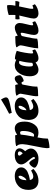

<svg xmlns="http://www.w3.org/2000/svg" viewBox="1338 -2084 971 3686"><g transform="rotate(-90 1823.0 -241.5)"><path d="M20 -181Q20 -305 95.5 -374Q171 -443 282 -443Q359 -443 405.5 -409.5Q452 -376 452 -320Q452 -279 427 -247Q402 -215 366 -198Q290 -164 234 -157L209 -154Q220 -88 275 -88Q299 -88 328 -98.5Q357 -109 374 -120L391 -130L423 -87Q423 -87 412 -76Q406 -70 383.5 -52.5Q361 -35 336.5 -22Q312 -9 274 1.5Q236 12 198 12Q113 12 66.5 -37.5Q20 -87 20 -181ZM275 -370Q250 -370 229 -331Q208 -292 205 -220Q234 -224 263 -267.5Q292 -311 292 -340.5Q292 -370 275 -370Z M814 -135Q814 -73 756.5 -30.5Q699 12 622 12Q545 12 495.5 -14Q446 -40 446 -63.5Q446 -87 476.5 -123.5Q507 -160 539 -166Q585 -141 622 -55Q651 -55 651 -74Q651 -88 643 -100Q635 -112 631 -119Q627 -126 617 -138.5Q607 -151 602 -157Q577 -187 557 -212Q509 -272 509 -317.5Q509 -363 538 -392Q588 -443 685 -443Q746 -443 782 -419.5Q818 -396 818 -349.5Q818 -303 763 -243Q814 -184 814 -135ZM721 -290Q735 -300 747 -318.5Q759 -337 759 -352Q759 -367 746 -375Q733 -383 715 -383Q697 -383 687.5 -374.5Q678 -366 678 -352Q678 -338 721 -290Z M829 224Q821 211 821 169Q821 127 859.5 -59Q898 -245 898 -292Q898 -339 889 -363.5Q880 -388 871 -395L862 -402L864 -417Q924 -436 1067 -436Q1075 -421 1080 -397Q1144 -443 1201 -443Q1258 -443 1294.5 -399.5Q1331 -356 1331 -252Q1331 -148 1276.5 -68Q1222 12 1117 12Q1071 12 1027 -6Q1004 107 1004 193Q932 219 829 224ZM1071 -72Q1098 -72 1117 -112Q1151 -182 1151 -282Q1151 -341 1122 -341Q1107 -341 1082 -330Q1076 -246 1042 -77Q1059 -72 1071 -72Z M1363 -177Q1363 -305 1438.5 -374Q1514 -443 1627 -443Q1702 -443 1748.5 -409.5Q1795 -376 1795 -321Q1795 -281 1770 -249Q1745 -217 1709 -200Q1637 -166 1577 -158L1552 -154Q1563 -88 1620 -88Q1642 -88 1670.5 -98.5Q1699 -109 1717 -120L1734 -130L1766 -87Q1766 -87 1755 -76Q1749 -70 1726.5 -52.5Q1704 -35 1679 -22Q1615 12 1536 12Q1457 12 1410 -37Q1363 -86 1363 -177ZM1635 -347Q1635 -370 1617 -370Q1593 -370 1572 -330.5Q1551 -291 1548 -220Q1577 -224 1606 -267.5Q1635 -311 1635 -347ZM1796 -614Q1796 -579 1759 -563Q1703 -537 1499 -501L1482 -551Q1605 -611 1756 -707Q1767 -692 1781.5 -660Q1796 -628 1796 -614Z M1829 6H1821Q1818 -8 1818 -37.5Q1818 -67 1842.5 -190.5Q1867 -314 1867 -330.5Q1867 -347 1858 -364.5Q1849 -382 1840 -391L1831 -400L1833 -415Q1893 -434 2032 -434Q2045 -409 2048 -375Q2109 -443 2156 -443Q2217 -443 2223 -340Q2221 -338 2218 -333.5Q2215 -329 2204 -318Q2193 -307 2181 -298Q2147 -275 2109 -271Q2108 -271 2095.5 -293Q2083 -315 2074.5 -315Q2066 -315 2043 -297Q2040 -279 2031.5 -236Q2023 -193 2018 -165Q2003 -91 2003 -41L2004 -11Q1960 6 1829 6Z M2650 -90 2700 -104 2718 -54Q2686 -29 2636.5 -8.5Q2587 12 2549 12Q2484 12 2467 -44Q2388 12 2327.5 12Q2267 12 2234 -32Q2201 -76 2201 -158Q2201 -271 2259 -357Q2317 -443 2412 -443Q2464 -443 2518 -414Q2526 -432 2531 -440Q2603 -440 2690 -405Q2669 -340 2654 -250.5Q2639 -161 2639 -125.5Q2639 -90 2650 -90ZM2459 -109Q2463 -225 2497 -352Q2482 -361 2462.5 -361Q2443 -361 2427.5 -339Q2412 -317 2404 -284Q2389 -221 2389 -170.5Q2389 -120 2396 -107Q2403 -94 2422 -94Q2441 -94 2459 -109Z M2755 6H2738Q2738 -56 2766.5 -182Q2795 -308 2795 -327Q2795 -346 2786 -364Q2777 -382 2768 -391L2759 -400L2761 -415Q2820 -434 2967 -434Q2977 -411 2981 -386Q3072 -442 3134 -442Q3176 -442 3200 -414.5Q3224 -387 3224 -348.5Q3224 -310 3202 -225Q3180 -140 3180 -114.5Q3180 -89 3187 -89L3240 -103L3258 -53Q3226 -29 3174.5 -8.5Q3123 12 3080 12Q2995 12 2995 -76Q2995 -114 3016 -200Q3037 -286 3037 -307.5Q3037 -329 3023 -329Q3005 -329 2975 -309Q2971 -291 2955 -222Q2923 -77 2923 -13Q2874 6 2755 6Z M3629 -354 3543 -361Q3503 -182 3499.5 -153Q3496 -124 3496 -105.5Q3496 -87 3508 -87Q3522 -87 3561 -105L3585 -57Q3553 -28 3504 -8Q3455 12 3409.5 12Q3364 12 3337 -11.5Q3310 -35 3310 -78Q3310 -121 3335 -216Q3360 -311 3368 -357Q3344 -355 3297 -350Q3293 -371 3293 -389.5Q3293 -408 3298 -431H3378Q3379 -444 3379 -518L3377 -559Q3474 -591 3562 -591Q3569 -575 3569 -535.5Q3569 -496 3556 -431H3646Q3646 -390 3629 -354Z"/></g></svg>

Font: Oleo Script
Style: Bold
Weight: 700
Designer: Soytutype
Foundry: Soytutype
Version: Version 1.002